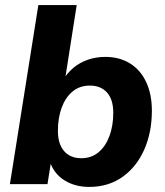

<svg xmlns="http://www.w3.org/2000/svg" viewBox="-20 -725 650 756"><path d="M331 11Q276 11 234.5 -14.5Q193 -40 176 -89H181L167 0H19L131 -705H282L235 -405H225Q243 -436 268.5 -457.5Q294 -479 326.5 -490Q359 -501 395 -501Q450 -501 491.5 -475.5Q533 -450 555.5 -402Q578 -354 578 -289Q578 -204 548 -136Q518 -68 462.5 -28.5Q407 11 331 11ZM300 -102Q340 -102 368 -125.5Q396 -149 411 -189.5Q426 -230 426 -281Q426 -333 401.5 -360.5Q377 -388 334 -388Q294 -388 266 -365Q238 -342 223 -301.5Q208 -261 208 -210Q208 -158 232.5 -130Q257 -102 300 -102Z"/></svg>

Font: Nunito Sans 12pt ExtraLight 12pt ExtraBold
Style: Italic
Weight: 800
Italic angle: -9°
Version: Version 3.101;gftools[0.9.27]